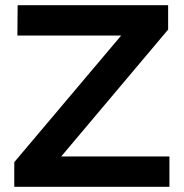

<svg xmlns="http://www.w3.org/2000/svg" viewBox="-20 -720 708 740"><path d="M48 -700H628V-606L216 -117H633V0H35V-95L447 -583H47Z"/></svg>

Font: Gontserrat Medium
Style: Regular
Weight: 500
Designer: Julieta Ulanovsky
Foundry: Julieta Ulanovsky
Version: Version 6.001